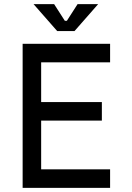

<svg xmlns="http://www.w3.org/2000/svg" viewBox="-20 -913 640 933"><path d="M515 -700V-610H180V-417H475V-327H180V-90H515V0H90V-700ZM295 -812H305L357 -893H457L342 -762H258L143 -893H243Z"/></svg>

Font: Fliege Mono Thin
Style: Regular
Weight: 100
Version: Version 0.020;Glyphs 3.3 (3306)